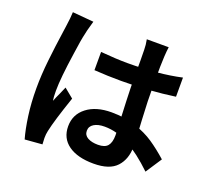

<svg xmlns="http://www.w3.org/2000/svg" viewBox="-138 -955 1277 1178"><g transform="rotate(20 500.0 -366.5)"><path d="M566 -605Q769 -605 917 -638V-513Q751 -489 566 -489Q480 -489 391 -495V-614Q494 -605 566 -605ZM765 -718Q762 -676 762 -544Q762 -424 769 -307Q777 -179 777 -136Q777 -54 731 -4Q685 46 581 46Q476 46 416.5 3.5Q357 -39 357 -117Q357 -194 417.5 -241Q478 -288 579 -288Q667 -288 737.5 -264.5Q808 -241 860 -206Q912 -171 967 -122L898 -17Q808 -103 729 -147Q650 -191 569 -191Q526 -191 500 -175Q474 -159 474 -130Q474 -101 500 -86.5Q526 -72 567 -72Q612 -72 630.5 -94.5Q649 -117 649 -163Q649 -198 644 -281Q643 -303 639.5 -385.5Q636 -468 636 -544V-648Q635 -679 635 -717Q635 -748 628 -783H771Q767 -755 765 -718ZM260 -683Q250 -643 237 -547Q212 -378 212 -296Q212 -251 216 -231Q228 -261 241 -288Q244 -295 249 -306.5Q254 -318 261 -334L322 -284Q265 -118 250 -46Q245 -24 245 1Q245 16 247 42L134 51Q117 -8 105.5 -91Q94 -174 94 -269Q94 -355 104.5 -452Q115 -549 131 -658L135 -686Q144 -748 145 -784L283 -772Q269 -724 265.5 -708.5Q262 -693 260 -683Z"/></g></svg>

Font: Merged Yaku Han JP
Style: Bold
Weight: 700
Designer: Ryoko NISHIZUKA 西塚涼子 (kana, bopomofo & ideographs); Paul D. Hunt (Latin, Greek & Cyrillic); Sandoll Communications 산돌커뮤니
Foundry: Adobe
Version: Version 2.004